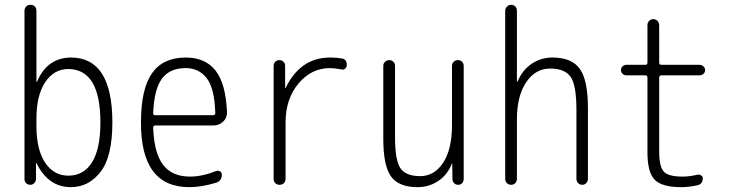

<svg xmlns="http://www.w3.org/2000/svg" viewBox="-20 -770 3040 800"><path d="M131.8 -275.4V-245.1Q131.8 -146.5 168 -92.3Q204.1 -38.1 264.6 -38.1Q329.1 -38.1 363.8 -94.2Q398.4 -150.4 398.4 -259.8Q398.4 -481.4 264.6 -482.4Q205.1 -482.4 168.5 -427.7Q131.8 -373 131.8 -275.4ZM82 -24.4V-724.6Q82 -735.4 88.9 -742.7Q95.7 -750 106.9 -750Q118.2 -750 125 -743.2Q131.8 -736.3 131.8 -724.6V-429.7Q131.8 -428.7 132.8 -428.7Q134.8 -428.7 134.8 -430.7Q176.8 -529.3 275.4 -530.3Q448.2 -530.3 448.2 -259.8Q448.2 -117.2 398.9 -53.7Q349.6 9.8 275.4 9.8Q181.6 9.8 132.8 -88.9Q132.8 -90.8 131.8 -90.8Q129.9 -90.8 129.9 -89.8V-24.4Q129.9 -14.6 123 -7.3Q116.2 0 106 0Q95.7 0 88.9 -6.8Q82 -13.7 82 -24.4Z M753.9 -486.3Q687.5 -486.3 654.8 -442.4Q622.1 -398.4 618.2 -297.9Q618.2 -290 626 -290H868.2Q877 -290 877 -298.8Q874 -402.3 841.3 -444.3Q808.6 -486.3 753.9 -486.3ZM768.6 9.8Q566.4 9.8 567.4 -259.8Q567.4 -399.4 613.3 -464.8Q659.2 -530.3 753.9 -530.3Q835.9 -530.3 878.4 -475.6Q920.9 -420.9 925.8 -302.7Q926.8 -279.3 909.7 -263.2Q892.6 -247.1 869.1 -247.1H626Q618.2 -247.1 618.2 -238.3Q622.1 -131.8 659.7 -83Q697.3 -34.2 771.5 -34.2Q822.3 -34.2 880.9 -57.6Q888.7 -60.5 896.5 -56.2Q904.3 -51.8 904.3 -43Q904.3 -16.6 880.9 -8.8Q820.3 9.8 768.6 9.8Z M1120.1 -25.4V-496.1Q1120.1 -505.9 1127 -512.7Q1133.8 -519.5 1144 -519.5Q1154.3 -519.5 1161.1 -512.7Q1168 -505.9 1168 -496.1V-403.3H1168.9H1169.9Q1231.4 -530.3 1355.5 -530.3Q1383.8 -530.3 1404.3 -526.4Q1425.8 -523.4 1424.8 -498Q1424.8 -490.2 1418.5 -484.4Q1412.1 -478.5 1404.3 -480.5Q1372.1 -486.3 1355.5 -486.3Q1277.3 -486.3 1223.6 -421.9Q1169.9 -357.4 1169.9 -259.8V-25.4Q1169.9 -14.6 1163.1 -7.3Q1156.2 0 1145 0Q1133.8 0 1127 -6.8Q1120.1 -13.7 1120.1 -25.4Z M1719.7 9.8Q1641.6 9.8 1609.4 -34.7Q1577.1 -79.1 1577.1 -190.4V-496.1Q1577.1 -505.9 1584.5 -512.7Q1591.8 -519.5 1602.1 -519.5Q1612.3 -519.5 1619.1 -512.7Q1626 -505.9 1626 -496.1V-199.2Q1626 -100.6 1648.9 -68.4Q1671.9 -36.1 1730.5 -36.1Q1790 -36.1 1826.7 -92.3Q1863.3 -148.4 1863.3 -249V-495.1Q1863.3 -505.9 1870.6 -512.7Q1877.9 -519.5 1888.2 -519.5Q1898.4 -519.5 1905.3 -512.7Q1912.1 -505.9 1912.1 -495.1V-24.4Q1912.1 -14.6 1905.8 -7.3Q1899.4 0 1889.2 0Q1878.9 0 1872.1 -6.8Q1865.2 -13.7 1865.2 -24.4L1864.3 -87.9Q1864.3 -88.9 1863.3 -88.9Q1862.3 -88.9 1862.3 -86.9Q1843.8 -41 1805.7 -15.6Q1767.6 9.8 1719.7 9.8Z M2085 -25.4V-724.6Q2085 -735.4 2092.3 -742.7Q2099.6 -750 2109.9 -750Q2120.1 -750 2127 -743.2Q2133.8 -736.3 2133.8 -724.6V-430.7Q2133.8 -429.7 2135.7 -429.7Q2136.7 -429.7 2136.7 -430.7Q2156.2 -477.5 2194.8 -503.9Q2233.4 -530.3 2282.2 -530.3Q2362.3 -530.3 2396 -482.9Q2429.7 -435.5 2429.7 -320.3V-24.4Q2429.7 -14.6 2422.9 -7.3Q2416 0 2406.2 0Q2396.5 0 2389.2 -6.8Q2381.8 -13.7 2381.8 -24.4V-310.5Q2381.8 -416 2357.4 -450.2Q2333 -484.4 2272 -484.4Q2210.9 -484.4 2172.4 -427.2Q2133.8 -370.1 2133.8 -271.5V-25.4Q2133.8 -14.6 2127 -7.3Q2120.1 0 2109.9 0Q2099.6 0 2092.3 -6.8Q2085 -13.7 2085 -25.4Z M2589.8 -456.1Q2581.1 -456.1 2574.2 -462.4Q2567.4 -468.8 2567.4 -478Q2567.4 -487.3 2574.2 -493.7Q2581.1 -500 2589.8 -500H2668.9Q2677.7 -500 2677.7 -508.8V-665Q2677.7 -675.8 2685.1 -683.1Q2692.4 -690.4 2702.1 -690.4Q2711.9 -690.4 2719.2 -683.1Q2726.6 -675.8 2726.6 -665V-508.8Q2726.6 -500 2736.3 -500H2894.5Q2903.3 -500 2910.6 -493.7Q2918 -487.3 2918 -478Q2918 -468.8 2911.1 -462.4Q2904.3 -456.1 2894.5 -456.1H2736.3Q2727.5 -456.1 2726.6 -447.3V-139.6Q2726.6 -75.2 2746.1 -54.7Q2765.6 -34.2 2823.2 -34.2Q2852.5 -34.2 2885.7 -42Q2893.6 -43.9 2900.9 -39.6Q2908.2 -35.2 2908.2 -27.3Q2908.2 -2.9 2885.7 2Q2850.6 9.8 2818.4 9.8Q2738.3 9.8 2708 -21Q2677.7 -51.8 2677.7 -134.8V-447.3Q2677.7 -456.1 2668.9 -456.1Z"/></svg>

Font: Rounded Mgen+ 2m light
Style: Regular
Weight: 200
Designer: [Source Han Sans]
Ryoko NISHIZUKA  (kana & ideographs); Paul D. Hunt (Latin, Greek & Cyrillic); Wenlong ZHANG  (bopomofo
Version: Version 1.059.20150602